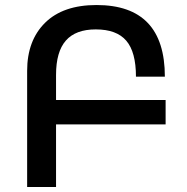

<svg xmlns="http://www.w3.org/2000/svg" viewBox="-20 -744 746 764"><path d="M639 -249H203V0H88V-462Q88 -583 159.5 -653.5Q231 -724 364 -724Q636 -724 636 -439H521Q521 -537 482.5 -582Q444 -627 361 -627Q281 -627 242 -582.5Q203 -538 203 -446V-346H639Z"/></svg>

Font: Noto Sans Armenian Medium
Style: Regular
Weight: 500
Designer: Monotype Design team
Foundry: Monotype Imaging Inc.
Version: Version 1.000